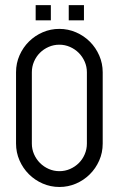

<svg xmlns="http://www.w3.org/2000/svg" viewBox="-20 -745 450 765"><path d="M43.9 -172.9V-457Q43.9 -493.2 57.9 -524.7Q71.8 -556.2 95.5 -579.6Q119.1 -603 150.4 -616.5Q181.6 -629.9 216.3 -629.9Q251.5 -629.9 283 -616.2Q314.5 -602.5 338.1 -578.9Q361.8 -555.2 375.5 -523.7Q389.2 -492.2 389.2 -457V-172.9Q389.2 -136.7 375.2 -105.2Q361.3 -73.7 337.6 -50.3Q314 -26.9 282.7 -13.4Q251.5 0 216.8 0Q181.6 0 150.1 -13.7Q118.7 -27.3 95 -51Q71.3 -74.7 57.6 -106.2Q43.9 -137.7 43.9 -172.9ZM326.2 -457Q326.2 -479.5 317.4 -499.5Q308.6 -519.5 293.7 -534.4Q278.8 -549.3 258.8 -558.1Q238.8 -566.9 216.3 -566.9Q193.8 -566.9 173.8 -558.1Q153.8 -549.3 138.9 -534.4Q124 -519.5 115.5 -499.5Q106.9 -479.5 106.9 -457V-172.9Q106.9 -150.4 115.7 -130.4Q124.5 -110.4 139.4 -95.5Q154.3 -80.6 174.3 -71.8Q194.3 -63 216.8 -63Q239.3 -63 259.3 -71.8Q279.3 -80.6 294.2 -95.5Q309.1 -110.4 317.6 -130.4Q326.2 -150.4 326.2 -172.9ZM122.1 -724.6H182.6V-664.1H122.1ZM253.9 -724.6H314.5V-664.1H253.9Z"/></svg>

Font: Fibel Vienna LRS
Style: Regular
Weight: 400
Designer: Peter Wiegel
Foundry: Peter Wioegel
Version: Version 000.000